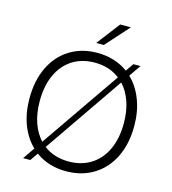

<svg xmlns="http://www.w3.org/2000/svg" viewBox="-130 -1007 1007 1122"><g transform="rotate(15 374.0 -446.0)"><path d="M188 -47.5 155 0H111.5L160.5 -71Q111 -118.5 84 -189.2Q57 -260 57 -348Q57 -455.5 96.2 -536.8Q135.5 -618 207.2 -662.2Q279 -706.5 372.5 -706.5Q479.5 -706.5 559 -649L592 -697H635L586 -626Q636 -578 663.2 -507Q690.5 -436 690.5 -348Q690.5 -241 651 -160Q611.5 -79 539.2 -34.8Q467 9.5 372.5 9.5Q319 9.5 272.5 -5Q226 -19.5 188 -47.5ZM195 -121.5 524.5 -599Q462 -647.5 372.5 -647.5Q295.5 -647.5 238.2 -611Q181 -574.5 150 -507Q119 -439.5 119 -348Q119 -276 138.5 -218.5Q158 -161 195 -121.5ZM372.5 -49.5Q450 -49.5 507.8 -86Q565.5 -122.5 596.5 -190Q627.5 -257.5 627.5 -348Q627.5 -420 607.8 -477.8Q588 -535.5 551 -575L222 -97Q285 -49.5 372.5 -49.5ZM457.5 -901H522L396 -760.5H350Z"/></g></svg>

Font: HK Grotesk Light
Style: Regular
Weight: 300
Designer: Alfredo Marco Pradil
Foundry: Hanken Design Co.
Version: Version 3.001